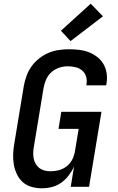

<svg xmlns="http://www.w3.org/2000/svg" viewBox="-20 -1009 640 1037"><path d="M207 8Q178 8 151 0.5Q124 -7 104 -24.5Q84 -42 72 -66.5Q60 -91 55 -118.5Q50 -146 51 -174.5Q52 -203 57 -232L109 -547Q114 -574 124 -601Q134 -628 151.5 -652Q169 -676 193 -694.5Q217 -713 243.5 -724Q270 -735 298.5 -739Q327 -743 354 -743Q382 -743 409.5 -739.5Q437 -736 461 -726.5Q485 -717 505.5 -701Q526 -685 539 -662.5Q552 -640 556 -612.5Q560 -585 555 -557L553 -548H446L447 -553Q451 -575 445 -595Q439 -615 424 -628Q409 -641 388 -646Q367 -651 346 -651Q322 -651 298.5 -643Q275 -635 256.5 -618Q238 -601 228.5 -578Q219 -555 215 -532L163 -217Q160 -201 159.5 -184.5Q159 -168 162 -152.5Q165 -137 173 -123.5Q181 -110 193 -101Q205 -92 220.5 -88Q236 -84 253 -84Q275 -84 297 -89.5Q319 -95 338.5 -109.5Q358 -124 369 -145Q380 -166 384 -188L405 -313H296L311 -405H528L461 0H362L380 -110Q369 -85 351.5 -62Q334 -39 311 -22.5Q288 -6 260.5 1Q233 8 207 8ZM361 -787 309 -843 470 -989 536 -921Z"/></svg>

Font: Iosevka Semibold Extended
Style: Italic
Weight: 600
Width: 7
Italic angle: -9°
Monospace: yes
Designer: Belleve Invis
Foundry: Belleve Invis
Version: Version 32.5.0; ttfautohint (v1.8.4)